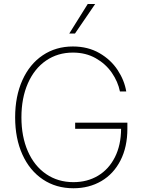

<svg xmlns="http://www.w3.org/2000/svg" viewBox="-20 -955 738 984"><path d="M353.5 -685.5Q275.9 -685.5 216.1 -644.5Q156.2 -603.5 123 -528.1Q89.8 -452.6 89.8 -353.5Q89.8 -254.9 122.8 -179.7Q155.8 -104.5 216.3 -63Q276.9 -21.5 356.4 -21.5Q427.2 -21.5 482.4 -54.4Q537.6 -87.4 568.8 -149.2Q600.1 -210.9 600.6 -294.9H365.2V-326.2H632.8V-294.9Q632.8 -201.7 597.4 -132.6Q562 -63.5 499.3 -26.9Q436.5 9.8 356.4 9.8Q267.1 9.8 199.5 -35.6Q131.8 -81.1 94.7 -163.3Q57.6 -245.6 57.6 -353.5Q57.6 -461.4 94.7 -543.9Q131.8 -626.5 199 -671.6Q266.1 -716.8 353.5 -716.8Q430.7 -716.8 489.5 -682.9Q548.3 -648.9 583 -595.9Q617.7 -543 627 -486.3H594.7Q584.5 -536.6 553 -582.3Q521.5 -627.9 470.5 -656.7Q419.4 -685.5 353.5 -685.5ZM429.7 -934.6H467.8L364.3 -783.2H335Z"/></svg>

Font: Pretendard Std Thin
Style: Regular
Weight: 100
Designer: Base glyphs from Inter by Rasmus Andersson; Hangeul glyphs from Noto Sans CJK(Source Han Sans) by Jang Soo-young and Kan
Foundry: Kil Hyung-jin
Version: Version 1.309